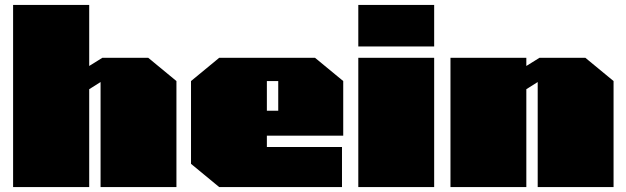

<svg xmlns="http://www.w3.org/2000/svg" viewBox="-20 -757 2534 777"><path d="M33 0V-737H341V-490L394 -523H580L694 -429V0H387V-425L341 -396V0Z M867 0 753 -94V-429L867 -523H1255L1369 -429V-208H1060V-162H1364V0ZM1060 -309H1106V-429H1060Z M1430 -569V-737H1737V-569ZM1430 0V-523H1737V0Z M1803 0V-523H2110V-490L2163 -523H2349L2463 -429V0H2156V-425L2110 -396V0Z"/></svg>

Font: Tomorrow Black
Style: Regular
Weight: 900
Designer: Tony de Marco, Monica Rizzolli
Foundry: Just in Type
Version: Version 2.002